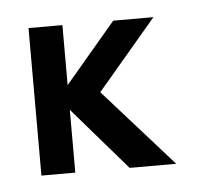

<svg xmlns="http://www.w3.org/2000/svg" viewBox="-30 -241 288 271"><g transform="rotate(-5 113.5 -105.5)"><path d="M210 -1 112 -111 196 -210H139L67 -125V-210H19V-1H67V-90L144 -1Z"/></g></svg>

Font: Hussar Tani
Style: Dwa
Weight: 700
Foundry: Cannot Into Space Fonts
Version: Version 0.92